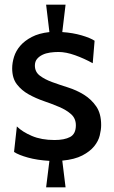

<svg xmlns="http://www.w3.org/2000/svg" viewBox="-20 -768 485 820"><path d="M260 32 246 -82C281.3 -85.3 309.8 -92.7 331.5 -104C353.2 -115.3 370 -128.3 382 -143C394 -157.7 402 -173.2 406 -189.5C410 -205.8 412 -220.7 412 -234C412 -266.7 405 -293.2 391 -313.5C377 -333.8 359.5 -350.5 338.5 -363.5C317.5 -376.5 294.8 -386.8 270.5 -394.5C246.2 -402.2 223.5 -409.8 202.5 -417.5C181.5 -425.2 164 -434.3 150 -445C136 -455.7 129 -470 129 -488C129 -499.3 132 -508.7 138 -516C144 -523.3 151.8 -529.3 161.5 -534C171.2 -538.7 182 -541.8 194 -543.5C206 -545.2 218 -546 230 -546C251.3 -546 275 -541.3 301 -532C327 -522.7 352 -511.3 376 -498L384 -594C372 -602 353.5 -609.7 328.5 -617C303.5 -624.3 276 -629 246 -631L260 -748H177L191 -631C161 -627.7 135.8 -620.7 115.5 -610C95.2 -599.3 78.8 -586.8 66.5 -572.5C54.2 -558.2 45.3 -542.5 40 -525.5C34.7 -508.5 32 -492 32 -476C32 -448 38.7 -425.3 52 -408C65.3 -390.7 82.2 -376.3 102.5 -365C122.8 -353.7 144.7 -344 168 -336C191.3 -328 213.2 -319.7 233.5 -311C253.8 -302.3 270.7 -292 284 -280C297.3 -268 304 -252.3 304 -233C304 -208.3 295.8 -191.7 279.5 -183C263.2 -174.3 241 -170 213 -170C175.7 -170 143.3 -175.8 116 -187.5C88.7 -199.2 67.3 -212.7 52 -228L40 -119C53.3 -110.3 73.2 -102.3 99.5 -95C125.8 -87.7 156.3 -83 191 -81L177 32Z"/></svg>

Font: Cabin Condensed
Style: Regular
Weight: 400
Designer: Pablo Impallari
Foundry: Pablo Impallari. www.impallari.com Igino Marini. www.ikern.com
Version: Version 1.006